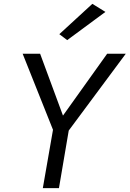

<svg xmlns="http://www.w3.org/2000/svg" viewBox="-20 -980 675 1000"><path d="M330 -771 289 -802 461 -960 529 -918ZM635 -700 338 -300 287 0H203L256 -304L98 -700H189L308 -378L538 -700Z"/></svg>

Font: Jost
Style: Italic
Weight: 400
Italic angle: -5°
Version: Version 3.710